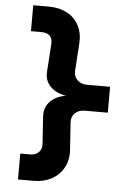

<svg xmlns="http://www.w3.org/2000/svg" viewBox="-62 -876 723 1033"><g transform="rotate(5 300.0 -359.5)"><path d="M525 -429V-289H400Q368 -289 348 -269.5Q328 -250 330 -219L340 -74Q344 -19 321.5 23Q299 65 256.5 88Q214 111 160 111H75V-29H130Q157 -29 174 -45.5Q191 -62 190 -89L180 -239Q177 -286 207 -318.5Q237 -351 292 -360Q237 -370 207 -401.5Q177 -433 180 -479L190 -630Q194 -690 130 -690H75V-830H160Q215 -830 257 -808Q299 -786 321 -745Q343 -704 340 -650L330 -499Q328 -468 348 -448.5Q368 -429 400 -429Z"/></g></svg>

Font: JetBrains Mono Extra Bold
Style: Regular
Weight: 800
Monospace: yes
Designer: Philipp Nurullin, Konstantin Bulenkov
Foundry: JetBrains
Version: 2.002